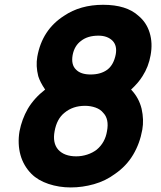

<svg xmlns="http://www.w3.org/2000/svg" viewBox="-20 -786 689 821"><path d="M254 -718.5Q323.5 -765.5 421 -765.5Q520.5 -765.5 572 -718.5Q606.5 -690 620 -645.8Q633.5 -601.5 624 -550Q615.5 -501 589.5 -460.5Q572 -432 540.5 -403Q574 -368 585.5 -321Q596 -274 588.5 -231.5Q578 -172.5 549.2 -124.2Q520.5 -76 472 -42.5Q431.5 -12.5 382 1.5Q332.5 15.5 282.5 15.5Q232.5 15.5 187.5 0.5Q142.5 -14.5 114.5 -42.5Q98 -59 86 -79.5Q74 -100 67.5 -123.5Q61 -147 60 -172.8Q59 -198.5 63.5 -225Q68.5 -250.5 77.2 -274.2Q86 -298 99 -321Q126.5 -367 173 -403Q151 -435.5 143.5 -460.5Q138 -482.5 137 -503Q136 -523.5 139.5 -543.5Q160 -658.5 254 -718.5ZM327 -611.5Q298 -590.5 290.5 -550Q283.5 -509 305 -488.5Q325 -467.5 367.5 -467.5Q411.5 -467.5 439.5 -488.5Q466.5 -509.5 475 -554Q481.5 -590.5 461.5 -611.5Q439.5 -633.5 401 -633.5Q355 -633.5 327 -611.5ZM256 -304Q223 -278 213.5 -225Q204 -174.5 229 -146Q255 -117.5 306 -117.5Q330 -117.5 353 -125Q376 -132.5 393.5 -146Q429.5 -176 437.5 -225Q447.5 -277 421 -304Q409.5 -318.5 388.5 -326Q367.5 -333.5 343.5 -333.5Q291.5 -333.5 256 -304Z"/></svg>

Font: Russisch Sans ExtraBold
Style: Italic
Weight: 800
Width: 4
Italic angle: -10°
Designer: Michael Sharanda (font) & Cristiano Sobral (main changes)
Foundry: Michael Sharanda
Version: Version 2.00;September 8, 2020;FontCreator 13.0.0.2681 64-bi